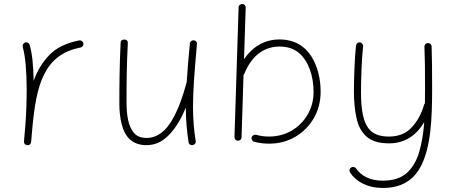

<svg xmlns="http://www.w3.org/2000/svg" viewBox="-20 -702 2252 952"><path d="M114.7 17.6H116.7C124 18.6 129.4 15.1 132.8 7.8L134.3 2C136.7 -20.5 138.7 -44.4 140.6 -70.3C160.2 -274.9 194.8 -431.2 379.4 -466.3C388.7 -468.3 395.5 -477.5 393.6 -487.3C391.6 -496.6 382.3 -503.4 372.6 -501.5C309.6 -489.3 260.3 -465.8 225.6 -430.2C190.9 -394.5 164.6 -351.6 147 -301.3C145.5 -371.6 140.1 -436.5 127 -479.5C124.5 -488.8 114.3 -494.6 105 -491.2C95.7 -488.8 90.3 -478.5 92.8 -469.2C99.1 -446.8 104 -417 107.4 -379.4C110.8 -341.8 112.3 -302.2 112.3 -259.8C112.3 -197.8 109.9 -133.8 105.5 -77.1C103.5 -53.2 101.1 -28.3 99.1 -3.4V-2V0C98.1 7.3 101.6 12.7 108.9 16.1L114.7 17.6Z M956.5 -482.9C958 -494.6 950.2 -501.5 940.9 -502C932.6 -503.4 922.9 -497.6 921.4 -486.3C914.1 -411.6 909.2 -349.1 905.8 -294.9C905.3 -294.4 905.3 -293.5 904.8 -292.5C889.2 -231.9 866.7 -165 835.4 -110.4C804.2 -55.2 762.2 -18.1 707 -18.1C679.2 -18.1 657.7 -26.4 643.6 -43.5C614.7 -77.1 607.4 -135.3 607.4 -197.3C607.4 -301.8 608.4 -382.8 613.8 -488.3C613.8 -500 607.9 -505.9 596.2 -505.9C584 -505.9 578.1 -500 578.1 -488.8C572.8 -380.9 571.8 -286.6 571.8 -186.5C571.8 -151.4 575.7 -118.2 583 -87.4C598.1 -24.9 634.8 17.6 705.6 17.6C737.3 17.6 765.1 8.8 790 -8.8C838.9 -43.9 874.5 -104 901.4 -168.9C901.4 -105 906.7 -51.8 915 3.4C916.5 15.1 927.7 19 937 17.1C945.3 15.1 952.1 7.8 950.2 -2.4C941.9 -57.1 937 -108.4 937 -172.4C937 -210.9 938.5 -254.9 941.9 -304.2C945.3 -353.5 950.2 -413.1 956.5 -482.9Z M1181.6 -682.1C1171.4 -682.6 1163.1 -675.3 1163.1 -665.5L1142.6 -22.9C1142.1 -12.7 1149.4 -4.4 1159.7 -4.4C1169.4 -3.9 1177.7 -11.2 1177.7 -21.5L1187.5 -331.1C1189.9 -333 1191.4 -335.4 1192.4 -338.4C1229.5 -428.7 1292 -471.2 1366.2 -471.2C1405.8 -471.2 1437.5 -460.4 1462.4 -439.5C1511.7 -396.5 1534.7 -323.7 1534.7 -245.6C1534.7 -205.1 1524.9 -168.5 1505.9 -134.8C1467.3 -67.9 1398.4 -24.9 1314 -24.9C1292 -24.9 1270.5 -27.8 1250 -33.7C1240.7 -35.6 1230 -29.8 1227.5 -20.5C1225.6 -11.2 1231.4 -1 1240.7 1C1264.2 7.3 1288.6 10.3 1314 10.3C1363.3 10.3 1406.7 -1.5 1445.3 -24.4C1483.9 -47.4 1514.2 -78.1 1536.6 -117.2C1558.6 -155.8 1569.8 -199.2 1569.8 -246.6C1569.8 -307.6 1556.2 -371.6 1523.9 -422.4C1491.7 -473.1 1440.4 -506.3 1366.2 -506.3C1293.9 -506.3 1235.4 -473.6 1189.9 -408.7L1198.2 -664.1C1198.7 -673.8 1191.4 -682.1 1181.6 -682.1Z M1764.6 -491.7C1754.9 -493.2 1746.6 -485.8 1745.1 -476.1C1738.3 -416 1734.9 -310.1 1734.9 -248.5C1734.9 -199.2 1739.3 -155.3 1747.6 -116.7C1755.9 -77.6 1772.5 -46.9 1797.4 -24.9C1822.3 -2.4 1859.4 8.8 1909.2 8.8C1990.7 8.8 2046.9 -34.2 2083.5 -96.7C2079.6 -42 2071.3 7.3 2058.6 51.3C2045.9 95.2 2025.4 129.9 1997.1 155.8C1968.3 181.2 1928.7 193.8 1877.9 193.8C1814.9 193.8 1771.5 170.9 1745.6 133.3C1740.2 125.5 1728.5 123.5 1720.2 128.9C1712.4 134.3 1710.4 145.5 1715.8 153.8C1748.5 201.2 1804.2 230 1877.9 230C1971.2 230 2029.3 190.9 2064.5 126.5C2117.2 30.3 2122.6 -117.2 2122.6 -260.7C2122.6 -346.2 2122.1 -423.8 2120.1 -471.2C2120.1 -481 2111.8 -488.8 2101.6 -488.3C2091.8 -488.3 2084 -480 2084.5 -469.7C2085.4 -446.3 2086.4 -416 2086.9 -379.4C2087.4 -342.3 2087.4 -304.7 2087.4 -266.6C2087.4 -240.7 2087.4 -215.3 2086.9 -189.9C2085.4 -188.5 2084 -186 2083 -183.6C2069.8 -137.2 2048.8 -99.6 2021 -69.8C1993.2 -40 1955.6 -24.9 1909.2 -24.9C1869.1 -24.9 1839.4 -34.2 1819.3 -52.2C1779.8 -88.9 1770 -157.2 1770 -248.5C1770 -307.1 1773.4 -412.1 1780.3 -472.2C1781.7 -481.4 1773.9 -491.2 1764.6 -491.7Z"/></svg>

Font: Mikhak ExtraLight
Style: Regular
Weight: 200
Designer: Amin Abedi
Version: Version 3.2